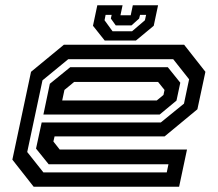

<svg xmlns="http://www.w3.org/2000/svg" viewBox="-20 -710 828 730"><path d="M680 -540 761 -437 730.5 -294.5 606 -191.5H187.5L183 -172L207 -141.5H691L661 0H108L27 -103L98 -437L223 -540ZM638.5 -485H239.5L141.5 -404.5L83.5 -132L145 -54.5H614L620.5 -85.5H165L117 -145L138.5 -244.5H591.5L679.5 -316L699 -408.5ZM618 -454.5 665.5 -395.5 651 -327.5 587 -274.5H145L169.5 -391.5L247 -454.5ZM581 -398.5H262L225 -368L216.5 -328H576L601.5 -349L605.5 -368ZM378 -556 333.5 -612 350 -690H446L438 -652H477L485 -690H581L564.5 -612L497 -556ZM408 -591H482L531 -633L535.5 -653.5H512.5L509 -639.5L480 -613.5H420L401.5 -639.5L404.5 -653.5H381.5L377.5 -633Z"/></svg>

Font: Tourney Expanded SemiBold
Style: Italic
Weight: 600
Width: 7
Italic angle: -12°
Designer: Tyler Finck
Foundry: Etcetera Type Co
Version: Version 1.010; ttfautohint (v1.8.3)